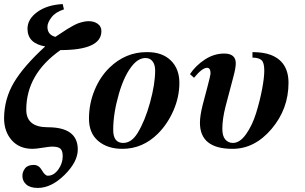

<svg xmlns="http://www.w3.org/2000/svg" viewBox="-25 -718 1496 943"><path d="M283 -698 289 -672Q248 -659 228 -633Q208 -607 208 -586Q208 -547 247 -537Q253 -541 274.5 -555Q296 -569 303.5 -574Q311 -579 329 -589Q347 -599 357.5 -603Q368 -607 382.5 -610.5Q397 -614 410 -614Q437 -614 455 -601Q473 -588 473 -565Q473 -472 272 -472Q104 -354 104 -179Q104 -93 210 -93Q357 -93 357 16Q357 77 292 141Q227 205 161 205Q123 205 104 188Q85 171 85 146Q85 126 98 109Q111 92 141 92Q166 92 181 118.5Q196 145 210 145Q239 145 261 115Q283 85 283 49Q283 23 272 12.5Q261 2 230 2Q219 2 185 7.5Q151 13 135 13Q70 13 32.5 -29.5Q-5 -72 -5 -138Q-4 -233 43.5 -313Q91 -393 197 -490Q110 -505 110 -577Q110 -624 158 -659Q206 -694 283 -698Z M695 -462H699Q772 -462 814 -421Q856 -380 856 -311Q856 -242 827 -175.5Q798 -109 751 -62Q676 13 576 13Q503 13 457.5 -25.5Q412 -64 412 -135Q412 -208 439 -274Q466 -340 512 -385Q591 -462 695 -462ZM737 -372Q737 -400 724.5 -416.5Q712 -433 690 -433Q658 -433 630 -402Q587 -354 559 -257.5Q531 -161 531 -80Q531 -16 580 -16Q621 -16 651 -65Q687 -124 712 -214.5Q737 -305 737 -372Z M1215 -435V-462Q1268 -462 1303 -449Q1392 -416 1392 -311Q1392 -183 1309 -85Q1226 13 1117 13Q957 13 957 -115Q957 -149 970 -201L994 -292Q1008 -344 1009 -358Q1009 -385 992 -385Q968 -385 928 -336L908 -354Q936 -396 981 -425.5Q1026 -455 1076 -455Q1133 -455 1133 -407Q1133 -384 1121 -340L1083 -196Q1067 -134 1067 -85Q1067 -50 1081.5 -33Q1096 -16 1119 -16Q1153 -16 1183.5 -59Q1214 -102 1232.5 -161.5Q1251 -221 1262 -278.5Q1273 -336 1273 -372Q1273 -411 1259 -423Q1245 -435 1215 -435Z"/></svg>

Font: STIX MathJax Main
Style: Bold Italic
Weight: 700
Italic angle: -16.33°
Designer: MicroPress Inc., with final additions and corrections provided by Coen Hoffman, Elsevier (retired)
Version: Version 1.1.1